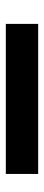

<svg xmlns="http://www.w3.org/2000/svg" viewBox="234 -227 151 659"><g transform="rotate(90 309.5 102.5)"><path d="M577 158H62V47H577Z"/></g></svg>

Font: Playfair Display SC Black
Style: Regular
Weight: 900
Designer: Claus Eggers Sørensen
Foundry: Claus Eggers Sørensen
Version: Version 1.200; ttfautohint (v1.6)